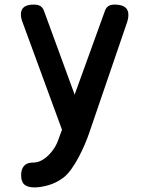

<svg xmlns="http://www.w3.org/2000/svg" viewBox="-20 -570 640 836"><path d="M241 19 250 -5 79 -471Q75 -481 73 -490Q71 -499 71 -507Q71 -529 85 -539.5Q99 -550 126 -550Q146 -550 156 -543.5Q166 -537 171 -524L305 -158L437 -523Q442 -537 452 -543.5Q462 -550 479 -550Q509 -550 524 -539Q539 -528 539 -506Q539 -498 537.5 -489Q536 -480 532 -469L368 10Q361 31 349 59Q337 87 322.5 114.5Q308 142 290.5 166.5Q273 191 254 205Q224 227 190.5 236.5Q157 246 130 246Q100 246 86 233.5Q72 221 72 193V192Q72 167 84.5 152.5Q97 138 122 138Q139 138 153.5 132Q168 126 181 115Q194 104 203 93Q212 82 219 70.5Q226 59 231 46.5Q236 34 241 19Z"/></svg>

Font: Maple Mono NL SemiBold
Style: Regular
Weight: 600
Monospace: yes
Designer: subframe7536
Version: Version 7.000